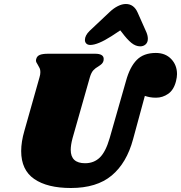

<svg xmlns="http://www.w3.org/2000/svg" viewBox="-20 -935 906 961"><path d="M760 -670Q808 -670 837 -639.5Q866 -609 866 -564Q866 -549 861 -529Q850 -485 822 -465.5Q794 -446 761 -446Q744 -446 730.5 -448.5Q717 -451 705 -455L646 -238Q614 -119 539 -56.5Q464 6 335 6Q217 6 151.5 -39Q86 -84 86 -179Q86 -225 102 -280L178 -549Q182 -562 182 -574Q182 -586 178.5 -593.5Q175 -601 169 -611Q160 -624 160 -632Q160 -636 162 -642Q166 -655 180 -660.5Q194 -666 221 -666H456Q499 -666 499 -640Q499 -634 498 -630Q495 -621 489.5 -615.5Q484 -610 473 -603Q457 -594 447 -583Q437 -572 430 -549L343 -243Q334 -209 334 -185Q334 -118 406 -118Q450 -118 479.5 -146.5Q509 -175 529 -244L611 -531Q630 -600 664.5 -635Q699 -670 760 -670ZM720 -741Q720 -723 709 -713Q698 -703 682 -703Q659 -703 637.5 -720.5Q616 -738 590 -773L582 -783L538 -754Q469 -710 432 -710Q419 -710 412 -717Q405 -724 405 -735Q405 -757 428 -780L530 -876Q549 -894 570 -904.5Q591 -915 610 -915Q650 -915 669 -872L713 -773Q720 -756 720 -741Z"/></svg>

Font: Shrikhand
Style: Regular
Weight: 400
Italic angle: -14°
Version: Version 1.000;PS 1.000;hotconv 1.0.88;makeotf.lib2.5.647800